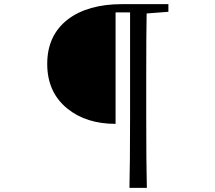

<svg xmlns="http://www.w3.org/2000/svg" viewBox="-20 -768 1040 927"><path d="M605 139Q608 25 608 -208V-708H538V-170Q397 -170 306 -243Q208 -322 208 -459.5Q208 -597 307 -674Q404 -748 570 -748H793V-711L688 -703Q686 -603 686 -400V-208Q686 24 689 139Z"/></svg>

Font: GenRyuMin TW R
Style: Regular
Weight: 400
Version: Version 1.501;PS 1;hotconv 16.6.51;makeotf.lib2.5.65220